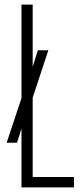

<svg xmlns="http://www.w3.org/2000/svg" viewBox="-20 -820 352 840"><path d="M74 0V-257.5L54.5 -195.5H9L74 -390.5V-800H123V-527.5L145.5 -600H191.5L123 -393V-45.5H303.5V0Z"/></svg>

Font: Big Shoulders Text ExtraLight
Style: Regular
Weight: 250
Version: Version 2.002